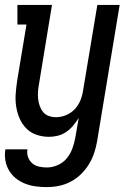

<svg xmlns="http://www.w3.org/2000/svg" viewBox="-23 -550 543 783"><path d="M168 213Q145 213 122.5 210Q100 207 79.5 199Q59 191 42 177.5Q25 164 14 145.5Q3 127 -1 104.5Q-5 82 -1 59H89Q86 76 91.5 91Q97 106 108.5 116Q120 126 136 129.5Q152 133 168 133Q190 133 212 123.5Q234 114 249 96Q264 78 272 56Q280 34 284 12L298 -69Q288 -53 275.5 -38Q263 -23 247 -12Q231 -1 212.5 3.5Q194 8 177 8Q150 8 125.5 -0.5Q101 -9 84 -26.5Q67 -44 57 -67Q47 -90 43 -115.5Q39 -141 41 -167.5Q43 -194 47 -221L85 -450H48V-530H189L136 -207Q133 -192 132 -176.5Q131 -161 132.5 -146.5Q134 -132 139 -118Q144 -104 153 -93Q162 -82 176 -77Q190 -72 206 -72Q226 -72 246.5 -80.5Q267 -89 282 -105Q297 -121 305 -141Q313 -161 316 -182L374 -530H465L373 26Q369 50 361 74Q353 98 339.5 120Q326 142 307 160.5Q288 179 265 191Q242 203 217.5 208Q193 213 168 213Z"/></svg>

Font: Iosevka Slab Medium
Style: Italic
Weight: 500
Italic angle: -9°
Monospace: yes
Designer: Belleve Invis
Foundry: Belleve Invis
Version: Version 11.1.0; ttfautohint (v1.8.3)